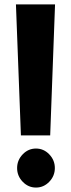

<svg xmlns="http://www.w3.org/2000/svg" viewBox="-20 -845 322 865"><path d="M51.8 -825.2H228L206.1 -234.9H74.2ZM82.3 -26.1Q57.1 -52.2 57.1 -87.9Q57.1 -123.5 82.3 -149.7Q107.4 -175.8 142.1 -175.8Q176.8 -175.8 201.9 -149.7Q227.1 -123.5 227.1 -87.9Q227.1 -52.2 201.9 -26.1Q176.8 0 142.1 0Q107.4 0 82.3 -26.1Z"/></svg>

Font: Hussar Preview
Style: Bold
Weight: 700
Foundry: Cannot Into Space Fonts, PlusOne Fonts
Version: Version 2.29RC2 "Millennial"